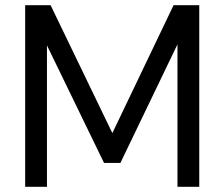

<svg xmlns="http://www.w3.org/2000/svg" viewBox="-20 -720 865 740"><path d="M77 0V-700H175L413 -207L649 -700H748V0H664V-549L444 -92H381L161 -545V0Z"/></svg>

Font: DM Sans 9pt
Style: Regular
Weight: 400
Designer: Colophon Foundry, Jonny Pinhorn
Foundry: Colophon Foundry
Version: Version 4.004;gftools[0.9.30]